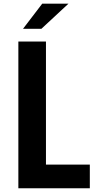

<svg xmlns="http://www.w3.org/2000/svg" viewBox="-20 -1006 511 1026"><path d="M103 -852.1H201.2L345.7 -986.3H205.6ZM78.1 0H460V-126.5H225.6V-784.2H78.1Z"/></svg>

Font: Decalotype SemiBold
Style: Regular
Weight: 600
Designer: Alfredo Marco Pradil
Foundry: Alfredo Marco Pradil
Version: Version 1.0